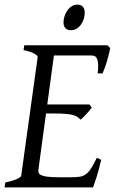

<svg xmlns="http://www.w3.org/2000/svg" viewBox="-20 -811 502 831"><path d="M418 -119.1Q408.2 -76.7 398.2 -45.4Q388.2 -14.2 382.8 0H0L2.9 -21Q33.7 -27.8 52.2 -35.9Q70.8 -43.9 71.8 -50.8L143.1 -564Q144 -569.8 128.9 -578.6Q113.8 -587.4 82 -594.2L85 -615.2H444.8L457 -603Q454.6 -590.3 450.9 -575.2Q447.3 -560.1 442.6 -544.9Q438 -529.8 433.1 -516.1Q428.2 -502.4 423.8 -493.2H402.8Q405.3 -515.6 404.8 -530.5Q404.3 -545.4 400.9 -554.4Q397.5 -563.5 391.6 -567.1Q385.7 -570.8 377 -570.8H213.4L184.6 -358.9H367.2L377 -345.2Q372.1 -338.4 366 -331.1Q359.9 -323.7 353.3 -316.7Q346.7 -309.6 340.3 -303.5Q334 -297.4 329.1 -293Q321.3 -301.3 312.5 -306.4Q303.7 -311.5 290.8 -314.5Q277.8 -317.4 259 -318.6Q240.2 -319.8 212.9 -319.8H179.2L146 -75.2Q145 -67.9 147.5 -62.3Q149.9 -56.6 159.2 -52.5Q168.5 -48.3 186 -46.1Q203.6 -43.9 232.9 -43.9H292Q312.5 -43.9 326.7 -46.4Q340.8 -48.8 352.3 -57.4Q363.8 -65.9 374.5 -82.5Q385.3 -99.1 398.9 -127.9ZM346.7 -756.3Q346.7 -742.7 342.5 -729.2Q338.4 -715.8 330.6 -704.8Q322.8 -693.8 311.5 -687Q300.3 -680.2 286.6 -680.2Q271.5 -680.2 263.2 -689Q254.9 -697.8 254.9 -714.4Q254.9 -727.5 259.3 -741Q263.7 -754.4 271.5 -765.6Q279.3 -776.9 290.3 -783.9Q301.3 -791 314.9 -791Q330.1 -791 338.4 -782Q346.7 -772.9 346.7 -756.3Z"/></svg>

Font: Gentium Plus Afr
Style: Italic
Weight: 400
Italic angle: -8°
Designer: J. Victor Gaultney, Annie Olsen, Iska Routamaa, Becca Hirsbrunner
Foundry: SIL International
Version: Version 5.000